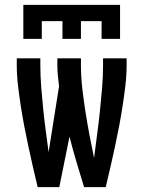

<svg xmlns="http://www.w3.org/2000/svg" viewBox="-20 -770 590 790"><path d="M135 0Q125 -41 115.5 -83Q106 -125 97 -166.5Q88 -208 80 -250Q72 -292 65.5 -334Q59 -376 54 -418.5Q49 -461 49 -504V-530H146V-504Q146 -458 149.5 -413Q153 -368 157.5 -323.5Q162 -279 168 -234Q174 -189 180 -144L223 -415Q220 -437 218 -459Q216 -481 216 -504V-530H313V-504Q313 -455 318.5 -407Q324 -359 331.5 -311Q339 -263 348 -215.5Q357 -168 367 -120Q373 -168 379.5 -216Q386 -264 391 -311.5Q396 -359 400 -407Q404 -455 404 -504V-530H501V-504Q501 -461 496 -418.5Q491 -376 484.5 -334Q478 -292 470 -250Q462 -208 453 -166.5Q444 -125 434.5 -83Q425 -41 415 0H326Q310 -52 294.5 -104Q279 -156 266 -208L224 0ZM76 -610V-750H474V-610H398V-683H313V-610H237V-683H152V-610Z"/></svg>

Font: Lode Dark Term
Style: Bold
Weight: 700
Monospace: yes
Designer: Belleve Invis
Foundry: Belleve Invis
Version: Version 29.2.0